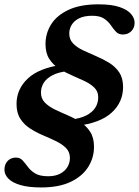

<svg xmlns="http://www.w3.org/2000/svg" viewBox="-22 -708 626 865"><path d="M286.5 -388Q242 -383.5 214.8 -369.2Q187.5 -355 175 -334.8Q162.5 -314.5 162.5 -291Q162.5 -264 179.8 -246.2Q197 -228.5 224.2 -215.2Q251.5 -202 282 -189Q312.5 -176 339.8 -158.5Q367 -141 384.2 -114.2Q401.5 -87.5 401.5 -46.5Q401.5 3 375 44.8Q348.5 86.5 295.8 111.5Q243 136.5 163.5 136.5Q107.5 136.5 71 126Q34.5 115.5 16.2 97.2Q-2 79 -2 56Q-1.5 31 13 16.5Q27.5 2 49.5 2Q68.5 2 80 14.8Q91.5 27.5 103.8 44.2Q116 61 136.8 73.5Q157.5 86 195 86Q227.5 86 249.5 74.2Q271.5 62.5 282.2 43.8Q293 25 293 4Q293 -23.5 275.5 -41Q258 -58.5 230.8 -71.8Q203.5 -85 172.8 -98Q142 -111 114.5 -128.5Q87 -146 69.8 -172.5Q52.5 -199 52.5 -239.5Q52.5 -306 102.8 -353.8Q153 -401.5 259.5 -416.5ZM420.5 -269.5Q420.5 -296 403.2 -313Q386 -330 359 -342.8Q332 -355.5 301.8 -368.5Q271.5 -381.5 244.2 -398.8Q217 -416 200 -442.5Q183 -469 183 -509.5Q183 -557.5 208.2 -598Q233.5 -638.5 286.5 -663.5Q339.5 -688.5 422 -688.5Q481 -688.5 516.8 -676.2Q552.5 -664 568.5 -645Q584.5 -626 584.5 -605.5Q584.5 -582 569.2 -567.2Q554 -552.5 531.5 -552.5Q512 -552.5 500.2 -565.2Q488.5 -578 477 -594.8Q465.5 -611.5 446.8 -624.2Q428 -637 393.5 -637Q358 -637 335 -625.8Q312 -614.5 301 -596.2Q290 -578 290 -557Q290 -530 307.5 -512Q325 -494 352.8 -481Q380.5 -468 411.2 -455Q442 -442 469.8 -425Q497.5 -408 515 -382Q532.5 -356 532.5 -316Q532.5 -247.5 481 -200.5Q429.5 -153.5 324.5 -141L297.5 -169.5Q339.5 -174 366.5 -187.8Q393.5 -201.5 407 -222.5Q420.5 -243.5 420.5 -269.5Z"/></svg>

Font: Newsreader 16pt 16pt SemiBold
Style: Italic
Weight: 600
Italic angle: -17°
Version: Version 1.003